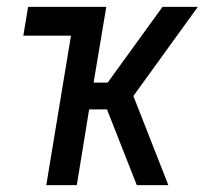

<svg xmlns="http://www.w3.org/2000/svg" viewBox="-20 -540 640 560"><path d="M115 0 187 -436H48L62 -520H290L253 -299H294L454 -520H557L369 -260L471 0H379L292 -221H240L204 0Z"/></svg>

Font: Iosevka Md Ex Obl
Style: Regular
Weight: 500
Width: 7
Italic angle: -9°
Monospace: yes
Designer: Belleve Invis
Foundry: Belleve Invis
Version: Version 32.5.0; ttfautohint (v1.8.4)